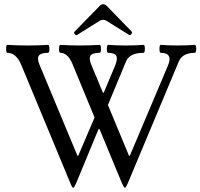

<svg xmlns="http://www.w3.org/2000/svg" viewBox="-20 -881 960 920"><path d="M350.1 -713.9Q343.8 -710.4 338.1 -717.5Q332.5 -724.6 336.9 -729L455.1 -850.1Q464.4 -860.8 474.1 -860.8Q484.9 -860.8 494.1 -850.1L610.8 -730Q615.2 -725.1 609.4 -717.5Q603.5 -710 598.1 -713.9L488.8 -782.2Q483.4 -786.1 474.1 -786.1Q465.3 -786.1 459 -782.2ZM331.1 19Q325.7 19 316.9 -3.9L81.1 -571.8Q57.1 -627.9 15.1 -627.9Q9.3 -627.9 9.3 -647Q9.3 -666 15.1 -666Q63.5 -663.1 112.8 -663.1Q164.1 -663.1 210 -666Q216.8 -666 216.8 -647Q216.8 -627.9 210 -627.9Q176.3 -627.9 166.5 -614.7Q156.7 -601.6 168.9 -571.8L351.1 -134.8H355L433.1 -317.9L326.2 -577.1Q304.2 -627.9 269 -627.9Q262.7 -627.9 262.9 -647Q263.2 -666 269 -666Q314 -663.1 362.8 -663.1Q412.1 -663.1 457 -666Q463.9 -666 463.9 -647Q463.9 -627.9 457 -627.9Q423.3 -627.9 414.1 -615.2Q404.8 -602.5 417 -571.8L473.1 -437H477.1L532.2 -567.9Q544.9 -600.1 536.9 -614Q528.8 -627.9 498 -627.9Q491.7 -627.9 491.9 -647Q492.2 -666 498 -666Q540 -663.1 583 -663.1Q627.9 -663.1 668 -666Q674.3 -666 674.1 -647Q673.8 -627.9 668 -627.9Q600.6 -627.9 584 -586.9L497.1 -377.9L598.1 -134.8H602.1L785.2 -567.9Q810.1 -627.9 750 -627.9Q744.1 -627.9 744.1 -647Q744.1 -666 750 -666Q788.6 -663.1 832 -663.1Q874 -663.1 913.1 -666Q920.4 -666 920.2 -647Q919.9 -627.9 913.1 -627.9Q855 -627.9 836.9 -586.9L592.8 -3.9Q582.5 19 579.1 19Q574.2 19 564 -3.9L457 -262.2H452.1L345.2 -3.9Q335 19 331.1 19Z"/></svg>

Font: Junicode SmCond
Style: Regular
Weight: 400
Width: 4
Designer: Peter S. Baker
Version: Version 2.206